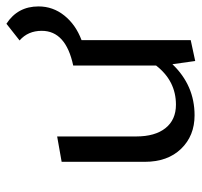

<svg xmlns="http://www.w3.org/2000/svg" viewBox="-35 -586 628 598"><g transform="rotate(-90 279.0 -287.0)"><path d="M558 -481Q558 -436 529.5 -400.5Q501 -365 453 -347V-7L388 7L378 -64Q312 5 219 5Q155 5 114.5 -37Q74 -79 74 -150V-409L153 -423V-177Q153 -118 179 -85.5Q205 -53 252 -53Q326 -53 374 -115V-373Q482 -396 482 -471Q482 -514 452 -540L504 -581Q558 -546 558 -481Z"/></g></svg>

Font: EauTestInfant Medium
Style: Regular
Weight: 500
Designer: Christian Thalmann (Catharsis Fonts)
Version: Version 0.001;PS 000.001;hotconv 1.0.88;makeotf.lib2.5.64775